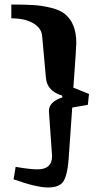

<svg xmlns="http://www.w3.org/2000/svg" viewBox="-20 -738 466 848"><path d="M210 -49 196 -247Q196 -289 256 -308L254 -316Q188 -336 183 -393L166 -580Q163 -614 126.5 -635.5Q90 -657 30 -657V-718Q91 -718 129.5 -715.5Q168 -713 207.5 -703Q247 -693 268 -675Q317 -634 317 -548Q317 -528 304 -351L373 -323L368 -275L299 -263L283 -34Q278 33 261 61.5Q244 90 192.5 90Q141 90 40 54L49 -1Q112 10 146 10Q210 10 210 -49Z"/></svg>

Font: Joti One
Style: Regular
Weight: 400
Designer: Eduardo Rodriguez Tunni
Foundry: Eduardo Rodriguez Tunni
Version: Version 1.001